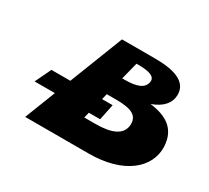

<svg xmlns="http://www.w3.org/2000/svg" viewBox="-117 -768 1045 959"><g transform="rotate(30 405.0 -288.5)"><path d="M371.2 -145 379.1 -177H444.1L463.2 -269H402.2L410.2 -302H466.2C551.2 -302 595.3 -283 589.3 -224C582.9 -169 528.2 -145 434.2 -145ZM437.6 -409 462.7 -508H474.7C539.7 -508 572.7 -495 568 -464C561.9 -424 521.6 -409 450.6 -409ZM339.3 -577 219.2 -269H110.2L66.1 -177H183.1L114 0H481C681 0 793.8 -97 789.4 -218C784.8 -319 717.6 -357 624.5 -369C689 -392 718 -431 718.5 -474C720.6 -553 637.3 -577 530.3 -577Z"/></g></svg>

Font: Hussar Milosc
Style: Obl
Weight: 700
Foundry: Cannot Into Space Fonts
Version: Version 1.02